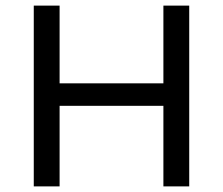

<svg xmlns="http://www.w3.org/2000/svg" viewBox="-20 -664 794 684"><path d="M654.1 -644H562.1V-367.1H192.3V-644H100.3V0H192.3V-287H562.1V0H654.1Z"/></svg>

Font: Montserrat Ace
Style: Regular
Weight: 500
Designer: Julieta Ulanovsky
Foundry: Julieta Ulanovsky
Version: Version 1